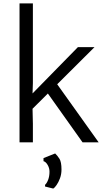

<svg xmlns="http://www.w3.org/2000/svg" viewBox="-20 -831 611 1121"><path d="M532 -556 314 -339 556 0H462L259.5 -285L170 -196L172 -109V0H94V-811H172V-346L170 -285.5L435 -556ZM291 270 243 258V248Q253 239.5 261 219Q269 198.5 269 171Q269 150.5 258.2 132Q247.5 113.5 234 110V92L302 65Q315 77 327 95.8Q339 114.5 339 159Q339 186.5 330.2 210Q321.5 233.5 310.2 249.5Q299 265.5 291 270Z"/></svg>

Font: Merriweather Sans Light
Style: Regular
Weight: 300
Designer: Eben Sorkin
Foundry: Eben Sorkin
Version: Version 2.001; ttfautohint (v1.8.3)